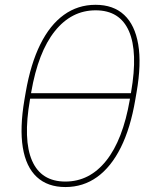

<svg xmlns="http://www.w3.org/2000/svg" viewBox="-20 -755 626 783"><path d="M246.6 7.8Q174.3 7.8 130.1 -33.2Q85.9 -74.2 73 -153.6Q60.1 -232.9 79.6 -348.1L85 -379.4Q105 -494.6 144.3 -574Q183.6 -653.3 240.5 -694.3Q297.4 -735.4 369.6 -735.4Q442.4 -735.4 486.3 -694.3Q530.3 -653.3 543.7 -574Q557.1 -494.6 537.1 -379.4L531.7 -348.1Q512.2 -232.9 472.7 -153.6Q433.1 -74.2 376.2 -33.2Q319.3 7.8 246.6 7.8ZM246.6 -14.6Q345.2 -14.6 413.1 -99.6Q481 -184.6 509.3 -348.1L514.6 -379.4Q543 -543 505.9 -627.9Q468.8 -712.9 370.1 -712.9Q271.5 -712.9 203.6 -627.9Q135.7 -543 107.4 -379.4L102.1 -348.1Q73.7 -184.6 110.8 -99.6Q147.9 -14.6 246.6 -14.6ZM91.3 -352.5 94.7 -375H525.4L522 -352.5Z"/></svg>

Font: Inter 17pt Thin
Style: Italic
Weight: 250
Italic angle: -9.3988°
Version: Version 4.001;git-66647c0bb